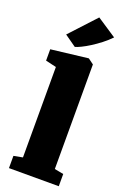

<svg xmlns="http://www.w3.org/2000/svg" viewBox="-183 -1039 717 1095"><g transform="rotate(20 175.5 -491.5)"><path d="M73.2 -827.6 217.3 -983.4H217.8L335.9 -905.3Q312.5 -880.9 284.4 -859.1Q256.3 -837.4 229.2 -820.3Q202.1 -803.2 179.4 -792.2Q156.7 -781.2 144 -777.8H143.6ZM27.3 -74.2 81.5 -84.5V-633.3L16.6 -648.4V-717.3L239.3 -743.7H241.7L274.9 -719.2V-84.5L329.6 -74.2V0H27.3Z"/></g></svg>

Font: Merriweather UltraBold
Style: Regular
Weight: 900
Designer: Eben Sorkin ( sorkintype@gmail.com )
Foundry: Eben Sorkin
Version: Version 1.570; ttfautohint (v1.3) -l 8 -r 32 -G 0 -x 0 -H 60